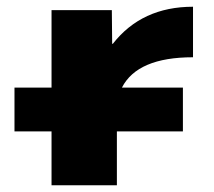

<svg xmlns="http://www.w3.org/2000/svg" viewBox="-20 -550 636 570"><path d="M553 -530V-380Q388 -380 342 -290H523V-160H327V0H133V-160H23V-290H133V-520H312L313 -420H315Q401 -530 553 -530Z"/></svg>

Font: Mplus 1p Black
Style: Regular
Weight: 900
Version: Version 1.061